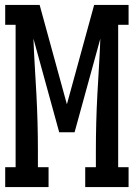

<svg xmlns="http://www.w3.org/2000/svg" viewBox="-20 -755 540 775"><path d="M1 0V-80H43V-655H1V-735H140L250 -334L360 -735H499V-655H457V-80H499V0H324V-80H367V-147Q367 -204 368.5 -260.5Q370 -317 373 -373.5Q376 -430 379.5 -486.5Q383 -543 385 -599L281 -221H219L115 -599Q117 -543 120.5 -486.5Q124 -430 127 -373.5Q130 -317 131.5 -260.5Q133 -204 133 -147V-80H176V0Z"/></svg>

Font: Iosevka Slab Medium
Style: Regular
Weight: 500
Monospace: yes
Designer: Belleve Invis
Foundry: Belleve Invis
Version: Version 11.1.1; ttfautohint (v1.8.3)